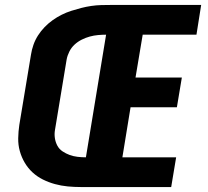

<svg xmlns="http://www.w3.org/2000/svg" viewBox="-20 -755 840 775"><path d="M307 0 428 -735H792L773 -615H556L527 -442H714L694 -322H507L474 -120H691L671 0ZM307 0Q280 0 253.5 -2.5Q227 -5 201.5 -12Q176 -19 153 -30.5Q130 -42 111.5 -59Q93 -76 80 -98Q67 -120 60 -145Q53 -170 53.5 -197Q54 -224 58 -251L105 -534Q108 -554 115 -574Q122 -594 133.5 -612Q145 -630 160 -645.5Q175 -661 192.5 -673.5Q210 -686 229 -695.5Q248 -705 268.5 -711.5Q289 -718 308.5 -723Q328 -728 348.5 -731Q369 -734 388.5 -734.5Q408 -735 428 -735L409 -615Q393 -615 376 -613.5Q359 -612 342.5 -607.5Q326 -603 310 -595Q294 -587 281 -575Q268 -563 260 -547Q252 -531 249 -515L202 -231Q199 -214 201.5 -197.5Q204 -181 211.5 -167Q219 -153 232.5 -144Q246 -135 261 -129.5Q276 -124 293 -122Q310 -120 327 -120Z"/></svg>

Font: Iosevka Aile Heavy
Style: Italic
Weight: 900
Italic angle: -9°
Designer: Belleve Invis
Foundry: Belleve Invis
Version: Version 31.1.0; ttfautohint (v1.8.4)